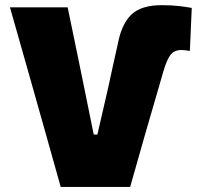

<svg xmlns="http://www.w3.org/2000/svg" viewBox="-20 -742 792 762"><path d="M221 0Q206 -53.5 189 -113.8Q172 -174 157.5 -226L94.5 -449Q78 -507 57.8 -578.2Q37.5 -649.5 19.5 -713H248.5Q261.5 -650 276.2 -579.2Q291 -508.5 303.5 -446.5L352 -208H366.5L409 -392.5Q418 -435 428 -480Q438 -525 447.5 -567.5Q462.5 -647 501.5 -684.2Q540.5 -721.5 621.5 -721.5Q659 -721.5 688.2 -718.2Q717.5 -715 741 -710.5L733.5 -540Q712 -543.5 700 -543.5Q671 -543.5 656 -523.2Q641 -503 627.5 -455.5Q609.5 -394 590 -326.2Q570.5 -258.5 554.5 -204Q541 -156.5 525.8 -103Q510.5 -49.5 496.5 0Z"/></svg>

Font: Commissioner ExtraBold
Style: Regular
Weight: 800
Designer: Kostas Bartsokas
Foundry: Kostas Bartsokas
Version: Version 1.000; ttfautohint (v1.8.3)